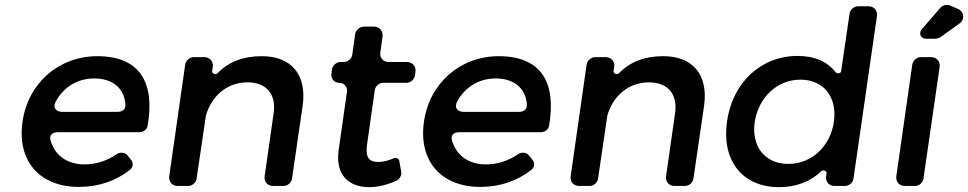

<svg xmlns="http://www.w3.org/2000/svg" viewBox="-20 -768 3999 793"><path d="M381 -536C223 -535 96 -426 73 -265C50 -105 142 4 306 4C387 4 459 -21 516 -66C531 -78 532 -96 519 -111L506 -127C497 -139 475 -140 463 -132C423 -104 377 -89 329 -89C257 -89 207 -126 189 -187C182 -211 196 -222 221 -222H557C573 -222 588 -234 590 -250C620 -426 559 -536 381 -536ZM210 -348C242 -408 300 -444 369 -444C445 -444 493 -404 498 -337C499 -316 486 -306 465 -306H237C211 -306 197 -324 210 -348Z M1061 -536C987 -536 925 -514 878 -465C871 -458 855 -464 856 -474L859 -492C862 -514 846 -532 824 -532H780C763 -532 748 -518 745 -502L679 -40C676 -18 691 0 713 0H758C774 0 790 -14 792 -30L829 -281C829 -282 830 -289 830 -289C852 -369 915 -427 1001 -428C1081 -428 1122 -379 1110 -299L1073 -40C1070 -18 1085 0 1107 0H1152C1168 0 1184 -14 1186 -30L1230 -331C1248 -458 1185 -536 1061 -536Z M1608 -115C1583 -104 1562 -99 1542 -99C1506 -99 1488 -116 1496 -171L1528 -396C1530 -412 1546 -426 1563 -426H1659C1676 -426 1691 -440 1694 -456L1696 -472C1699 -494 1683 -512 1661 -512H1585C1563 -512 1547 -530 1551 -552L1560 -618C1563 -640 1547 -658 1525 -658H1482C1466 -658 1450 -644 1447 -628L1435 -542C1433 -526 1417 -512 1400 -512H1386C1370 -512 1354 -498 1351 -482L1349 -463C1346 -443 1360 -426 1381 -426C1401 -426 1416 -409 1413 -389L1379 -150C1363 -41 1425 5 1505 5C1542 5 1580 -5 1618 -22C1631 -28 1640 -45 1637 -59L1629 -104C1627 -113 1617 -118 1608 -115Z M2039 -536C1881 -535 1754 -426 1731 -265C1708 -105 1800 4 1964 4C2045 4 2117 -21 2174 -66C2189 -78 2190 -96 2177 -111L2164 -127C2155 -139 2133 -140 2121 -132C2081 -104 2035 -89 1987 -89C1915 -89 1865 -126 1847 -187C1840 -211 1854 -222 1879 -222H2215C2231 -222 2246 -234 2248 -250C2278 -426 2217 -536 2039 -536ZM1868 -348C1900 -408 1958 -444 2027 -444C2103 -444 2151 -404 2156 -337C2157 -316 2144 -306 2123 -306H1895C1869 -306 1855 -324 1868 -348Z M2719 -536C2645 -536 2583 -514 2536 -465C2529 -458 2513 -464 2514 -474L2517 -492C2520 -514 2504 -532 2482 -532H2438C2421 -532 2406 -518 2403 -502L2337 -40C2334 -18 2349 0 2371 0H2416C2432 0 2448 -14 2450 -30L2487 -281C2487 -282 2488 -289 2488 -289C2510 -369 2573 -427 2659 -428C2739 -428 2780 -379 2768 -299L2731 -40C2728 -18 2743 0 2765 0H2810C2826 0 2842 -14 2844 -30L2888 -331C2906 -458 2843 -536 2719 -536Z M3568 -742H3523C3507 -742 3491 -728 3489 -712L3454 -474C3453 -464 3437 -462 3431 -470C3398 -513 3345 -537 3274 -537C3124 -537 3006 -428 2983 -268C2959 -106 3045 5 3198 5C3268 5 3328 -18 3372 -61C3380 -68 3395 -62 3394 -53L3392 -40C3389 -18 3404 0 3426 0H3471C3487 0 3503 -14 3505 -30L3602 -702C3605 -724 3590 -742 3568 -742ZM3236 -91C3139 -91 3083 -163 3097 -264C3113 -366 3190 -439 3286 -439C3382 -439 3439 -367 3424 -264C3409 -163 3332 -91 3236 -91Z M3937 -731 3905 -745C3892 -751 3873 -747 3864 -736L3787 -647C3773 -630 3783 -608 3805 -608H3844C3848 -608 3862 -612 3865 -615L3943 -671C3966 -688 3963 -719 3937 -731ZM3794 -30 3861 -492C3864 -514 3848 -532 3826 -532H3783C3766 -532 3751 -518 3748 -502L3682 -40C3679 -18 3694 0 3716 0H3760C3776 0 3792 -14 3794 -30Z"/></svg>

Font: Trueno
Style: RoundIt
Weight: 400
Designer: Julieta Ulanovsky, Jasper
Foundry: Julieta Ulanovsky, Cannot Into Space Fonts
Version: Version 3.001